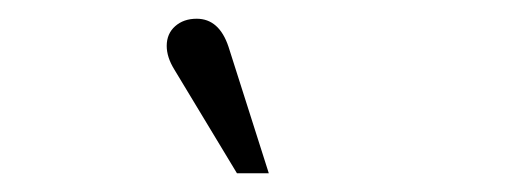

<svg xmlns="http://www.w3.org/2000/svg" viewBox="-20 -741 540 205"><path d="M166 -667Q158 -680 158 -692Q158 -705 167 -713Q176 -721 190 -721Q202 -721 210.5 -713.5Q219 -706 224 -691L267 -556H233Z"/></svg>

Font: Margherita Variable
Style: Regular
Weight: 400
Designer: James Puckett
Foundry: Dunwich Type Founders
Version: Version 1.008